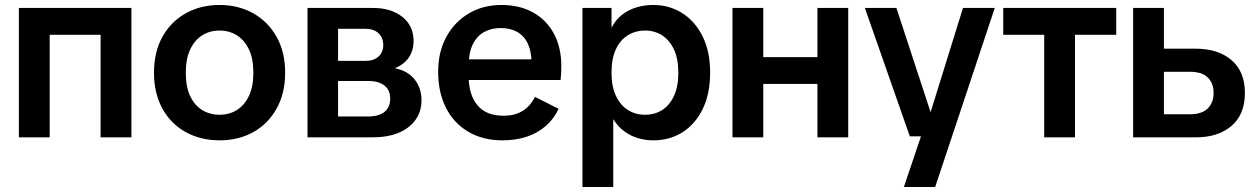

<svg xmlns="http://www.w3.org/2000/svg" viewBox="-20 -553 5058 773"><path d="M385 0V-521H509V0ZM56 0V-521H180V0ZM138 -413V-521H426V-413Z M864 12Q788 12 728 -21Q668 -54 634 -115.5Q600 -177 600 -260Q600 -344 634 -405Q668 -466 728 -499.5Q788 -533 864 -533Q940 -533 999.5 -499.5Q1059 -466 1093.5 -405Q1128 -344 1128 -260Q1128 -177 1093.5 -115.5Q1059 -54 999.5 -21Q940 12 864 12ZM864 -91Q903 -91 933.5 -110Q964 -129 982 -166.5Q1000 -204 1000 -260Q1000 -317 982 -354.5Q964 -392 933.5 -411Q903 -430 864 -430Q825 -430 794.5 -411Q764 -392 746 -354.5Q728 -317 728 -260Q728 -204 745.5 -166.5Q763 -129 794 -110Q825 -91 864 -91Z M1218 0V-521H1481Q1555 -521 1600 -485Q1645 -449 1645 -388Q1645 -349 1625.5 -321Q1606 -293 1571 -279V-278Q1621 -268 1649 -233.5Q1677 -199 1677 -149Q1677 -104 1652.5 -70Q1628 -36 1584 -18Q1540 0 1479 0ZM1341 -84H1461Q1505 -84 1528 -102.5Q1551 -121 1551 -156Q1551 -190 1528 -208.5Q1505 -227 1461 -227H1341ZM1341 -308H1452Q1485 -308 1504 -325.5Q1523 -343 1523 -371Q1523 -401 1504 -419Q1485 -437 1452 -437H1341Z M2003 12Q1924 12 1865.5 -22.5Q1807 -57 1775.5 -119Q1744 -181 1744 -264Q1744 -344 1777 -404.5Q1810 -465 1867.5 -499Q1925 -533 1999 -533Q2072 -533 2126 -503Q2180 -473 2210 -417.5Q2240 -362 2240 -286Q2240 -271 2239 -256Q2238 -241 2237 -231H1806V-314H2158L2120 -299Q2120 -345 2105.5 -376.5Q2091 -408 2063 -424Q2035 -440 1995 -440Q1958 -440 1929 -424Q1900 -408 1883.5 -374.5Q1867 -341 1867 -289V-245Q1867 -172 1902 -129.5Q1937 -87 2008 -87Q2051 -87 2082.5 -105.5Q2114 -124 2134 -163L2229 -115Q2210 -74 2177 -45.5Q2144 -17 2100.5 -2.5Q2057 12 2003 12Z M2325 200V-521H2442V-443H2443Q2459 -474 2485 -494Q2511 -514 2543 -523.5Q2575 -533 2610 -533Q2675 -533 2727 -500Q2779 -467 2809 -406Q2839 -345 2839 -261Q2839 -176 2809.5 -115Q2780 -54 2728.5 -21Q2677 12 2610 12Q2578 12 2548 3Q2518 -6 2492.5 -25Q2467 -44 2450 -72H2449V200ZM2577 -91Q2616 -91 2646 -110Q2676 -129 2693.5 -167Q2711 -205 2711 -260Q2711 -316 2693.5 -353.5Q2676 -391 2646 -410.5Q2616 -430 2577 -430Q2538 -430 2507 -410.5Q2476 -391 2459 -353.5Q2442 -316 2442 -260Q2442 -205 2459.5 -167.5Q2477 -130 2507.5 -110.5Q2538 -91 2577 -91Z M3271 0V-521H3395V0ZM2929 0V-521H3053V0ZM3006 -215V-323H3317V-215Z M3619 200 3698 -34 3715 -64 3857 -521H3985L3745 200ZM3643 -4 3462 -521H3589L3730 -91H3765L3757 -4Z M4184 0V-492H4308V0ZM4019 -413V-521H4474V-413Z M4542 0V-521H4666V-357H4794Q4884 -357 4938 -311Q4992 -265 4992 -179Q4992 -92 4938 -46Q4884 0 4794 0ZM4666 -93H4771Q4819 -93 4842.5 -116.5Q4866 -140 4866 -179Q4866 -218 4842.5 -241Q4819 -264 4771 -264H4666Z"/></svg>

Font: TikTok Sans 24pt SemiBold
Style: Regular
Weight: 600
Version: Version 4.000